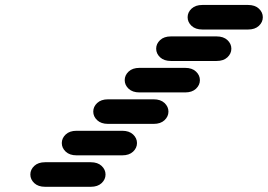

<svg xmlns="http://www.w3.org/2000/svg" viewBox="-20 -756 1064 763"><path d="M159.2 -13.7H340.8Q368.2 -13.7 383.8 -28.3Q399.4 -43 399.4 -62.5Q399.4 -82 383.8 -96.7Q368.2 -111.3 340.8 -111.3H159.2Q131.8 -111.3 116.2 -96.7Q100.6 -82 100.6 -62.5Q100.6 -43 116.2 -28.3Q131.8 -13.7 159.2 -13.7ZM284.2 -138.7H465.8Q493.2 -138.7 508.8 -153.3Q524.4 -168 524.4 -187.5Q524.4 -207 508.8 -221.7Q493.2 -236.3 465.8 -236.3H284.2Q256.8 -236.3 241.2 -221.7Q225.6 -207 225.6 -187.5Q225.6 -168 241.2 -153.3Q256.8 -138.7 284.2 -138.7ZM409.2 -263.7H590.8Q618.2 -263.7 633.8 -278.3Q649.4 -293 649.4 -312.5Q649.4 -332 633.8 -346.7Q618.2 -361.3 590.8 -361.3H409.2Q381.8 -361.3 366.2 -346.7Q350.6 -332 350.6 -312.5Q350.6 -293 366.2 -278.3Q381.8 -263.7 409.2 -263.7ZM534.2 -388.7H715.8Q743.2 -388.7 758.8 -403.3Q774.4 -418 774.4 -437.5Q774.4 -457 758.8 -471.7Q743.2 -486.3 715.8 -486.3H534.2Q506.8 -486.3 491.2 -471.7Q475.6 -457 475.6 -437.5Q475.6 -418 491.2 -403.3Q506.8 -388.7 534.2 -388.7ZM659.2 -513.7H840.8Q868.2 -513.7 883.8 -528.3Q899.4 -543 899.4 -562.5Q899.4 -582 883.8 -596.7Q868.2 -611.3 840.8 -611.3H659.2Q631.8 -611.3 616.2 -596.7Q600.6 -582 600.6 -562.5Q600.6 -543 616.2 -528.3Q631.8 -513.7 659.2 -513.7ZM784.2 -638.7H965.8Q993.2 -638.7 1008.8 -653.3Q1024.4 -668 1024.4 -687.5Q1024.4 -707 1008.8 -721.7Q993.2 -736.3 965.8 -736.3H784.2Q756.8 -736.3 741.2 -721.7Q725.6 -707 725.6 -687.5Q725.6 -668 741.2 -653.3Q756.8 -638.7 784.2 -638.7Z"/></svg>

Font: Sixtyfour
Style: Regular
Weight: 400
Designer: Jens Kutilek
Foundry: Jens Kutilek
Version: Version 2.001